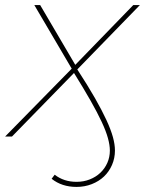

<svg xmlns="http://www.w3.org/2000/svg" viewBox="-44 -537 570 755"><path d="M238 -267 91 -517H114L252 -282L480 -517H506L260 -264Q301 -201 329 -152Q357 -103 374.5 -65Q392 -27 400 2Q408 31 408 55Q408 85 396.5 111.5Q385 138 365 157Q345 176 317 187Q289 198 257 198Q199 198 159 166L171 150Q207 178 257 178Q285 178 309 168.5Q333 159 350.5 142.5Q368 126 378 103.5Q388 81 388 55Q388 34 380.5 6.5Q373 -21 356 -57.5Q339 -94 312 -141.5Q285 -189 247 -250L3 0H-24Z"/></svg>

Font: Argentum Sans Thin
Style: Italic
Weight: 100
Italic angle: -11°
Designer: Julieta Ulanovsky (font), Cristiano Sobral (main changes and remaster)
Foundry: Julieta Ulanovsky (font), Cristiano Sobral (main changes and remaster)
Version: Version 2.007;June 15, 2022;FontCreator 14.0.0.2814 64-bit; 